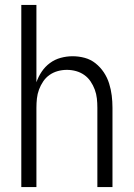

<svg xmlns="http://www.w3.org/2000/svg" viewBox="-20 -755 540 775"><path d="M66 0V-735H127V-423Q135 -446 148.5 -466Q162 -486 181.5 -500.5Q201 -515 225 -521.5Q249 -528 273 -528Q298 -528 322 -521.5Q346 -515 365.5 -499.5Q385 -484 399 -463Q413 -442 420.5 -418Q428 -394 431 -369.5Q434 -345 434 -320V0H373V-320Q373 -339 371 -357.5Q369 -376 362.5 -393.5Q356 -411 345.5 -426.5Q335 -442 320 -452.5Q305 -463 287 -468Q269 -473 250 -473Q231 -473 213 -468Q195 -463 180 -452.5Q165 -442 154.5 -426.5Q144 -411 137.5 -393.5Q131 -376 129 -357.5Q127 -339 127 -320V0Z"/></svg>

Font: Iosevka Term Curly Light
Style: Regular
Weight: 300
Designer: Belleve Invis
Foundry: Belleve Invis
Version: Version 32.3.0